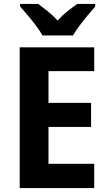

<svg xmlns="http://www.w3.org/2000/svg" viewBox="-20 -954 551 974"><path d="M458 0H80V-714H458V-593H226V-432H442V-310H226V-123H458ZM196 -774Q184 -795 163.5 -822.5Q143 -850 121 -876Q99 -902 82 -921V-934H174Q196 -918 222 -897Q248 -876 272 -850Q297 -877 323 -897.5Q349 -918 372 -934H463V-921Q447 -903 425 -876.5Q403 -850 383 -823Q363 -796 350 -774Z"/></svg>

Font: Noto Sans SemiCondensed
Style: Bold
Weight: 700
Width: 4
Designer: Monotype Design Team
Foundry: Monotype Imaging Inc.
Version: Version 2.013; ttfautohint (v1.8.4.7-5d5b)